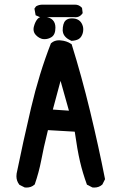

<svg xmlns="http://www.w3.org/2000/svg" viewBox="-20 -823 540 839"><path d="M51.8 -52.7Q51.8 -59.1 52.7 -64.9Q80.1 -199.7 115.5 -350.6Q150.9 -501.5 202.6 -633.8L204.1 -634.8Q217.8 -647 238.3 -647Q241.2 -647 244.6 -646.5Q271 -644.5 290.5 -631.3L293 -629.9Q336.4 -491.2 373.8 -336.7Q411.1 -182.1 439 -40L427.2 -16.6L425.8 -15.6Q412.1 -3.4 391.6 -3.4Q388.7 -3.4 383.8 -3.9L359.9 -16.1Q341.3 -66.9 329.6 -117.2Q317.9 -167.5 306.6 -247.6L189.5 -254.4Q169.4 -173.3 160.2 -122.6Q149.9 -69.3 131.8 -17.1L129.9 -15.6Q116.2 -3.4 95.7 -3.4Q92.8 -3.4 87.9 -3.9L65.4 -15.1L64 -16.6Q51.8 -32.7 51.8 -52.7ZM210.9 -344.2 281.2 -339.4 244.6 -469.7ZM291 -645Q260.7 -658.7 255.4 -680.7Q253.9 -686 253.9 -689Q253.9 -720.7 266.1 -732.9Q275.9 -742.7 293.9 -742.7Q324.7 -742.7 336.9 -720.7Q343.8 -708.5 343.8 -694.8Q343.8 -677.7 335.4 -664.1Q330.6 -656.2 323.7 -652.3Q312 -645.5 292.5 -644.5ZM126.5 -695.3Q126.5 -701.7 128.4 -708Q133.8 -728.5 144.5 -740.7Q152.8 -750 169.4 -750Q178.7 -750 189 -747.1Q202.1 -743.7 210.4 -735.4Q222.2 -723.6 222.2 -702.1Q222.2 -670.9 204.1 -660.2Q190.4 -651.9 174.3 -651.9Q166 -651.9 160.4 -654.1Q154.8 -656.2 151.4 -658.2Q143.6 -662.6 136.7 -669.9Q126.5 -680.7 126.5 -695.3ZM166 -802.7H307.6Q324.7 -802.7 336.4 -790.5L338.4 -788.6L341.3 -765.6Q337.4 -760.3 335 -757.8Q324.7 -747.6 310.1 -747.6Q307.6 -747.6 305.2 -748H154.8L135.7 -756.3L130.4 -785.2L137.2 -794.9L138.7 -795.9Q150.4 -802.7 166 -802.7Z"/></svg>

Font: Bakudai
Style: Bold
Weight: 700
Version: Version 1.48